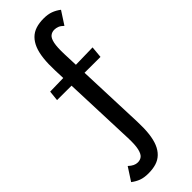

<svg xmlns="http://www.w3.org/2000/svg" viewBox="-319 -733 1028 1028"><g transform="rotate(-45 195.0 -219.0)"><path d="M101 273Q68 273 45.5 264.5Q23 256 2 240L50 166Q64 179 76.5 185Q89 191 102 191Q121 191 133.5 180.5Q146 170 152.5 142Q159 114 157 61L137 -470Q135 -521 139.5 -561Q144 -601 155.5 -629Q167 -657 185.5 -675.5Q204 -694 230 -702.5Q256 -711 290 -711Q322 -711 345 -702.5Q368 -694 389 -678L341 -604Q327 -618 314 -623Q301 -628 288 -628Q270 -628 257 -617.5Q244 -607 238 -578.5Q232 -550 234 -496L254 34Q256 85 251.5 124.5Q247 164 235.5 192Q224 220 205 238.5Q186 257 160 265Q134 273 101 273ZM360 -350 32 -351 38 -409 366 -416Z"/></g></svg>

Font: Ysabeau SC SemiBold
Style: Regular
Weight: 600
Designer: Christian Thalmann (Catharsis Fonts)
Version: Version 2.001;gftools[0.9.30]; featfreeze: smcp